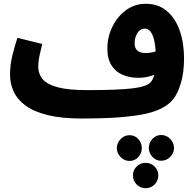

<svg xmlns="http://www.w3.org/2000/svg" viewBox="-20 -605 1034 1014"><path d="M414 21Q306 21 232.5 3Q159 -15 115.5 -47Q72 -79 52.5 -121Q33 -163 33 -211Q33 -263 46 -315Q59 -367 72 -405L203 -373Q196 -344 189 -312.5Q182 -281 182 -252Q182 -216 204.5 -188Q227 -160 283.5 -144.5Q340 -129 440 -129Q600 -129 677.5 -138Q755 -147 776 -171Q782 -178 786.5 -187Q791 -196 795 -210Q754 -194 710 -194Q666 -194 628.5 -209.5Q591 -225 569 -259.5Q547 -294 547 -349Q547 -409 573 -463Q599 -517 645 -551Q691 -585 750 -585Q816 -585 861 -547Q906 -509 929 -443.5Q952 -378 952 -296Q952 -224 935.5 -167Q919 -110 893 -79Q846 -22 731.5 -0.5Q617 21 414 21ZM691 -376Q691 -325 749 -325Q775 -325 802 -333Q795 -454 743 -454Q721 -454 706 -431Q691 -408 691 -376ZM831 244Q804 244 785 223.5Q766 203 766 177Q766 149 785 128.5Q804 108 831 108Q859 108 879 128.5Q899 149 899 177Q899 203 879 223.5Q859 244 831 244ZM664 245Q637 245 617 224.5Q597 204 597 178Q597 150 617 129.5Q637 109 664 109Q692 109 710.5 129.5Q729 150 729 178Q729 204 710.5 224.5Q692 245 664 245ZM749 389Q721 389 701.5 369Q682 349 682 321Q682 294 701.5 274.5Q721 255 749 255Q777 255 796.5 274.5Q816 294 816 321Q816 349 796.5 369Q777 389 749 389Z"/></svg>

Font: Noto Sans Arabic SemCond ExtBd
Style: Regular
Weight: 800
Width: 4
Designer: Monotype Design Team, Nadine Chahine, Nizar Qandah and Khaled Hosny
Foundry: Monotype Imaging Inc.
Version: Version 2.012; ttfautohint (v1.8.4.7-5d5b)